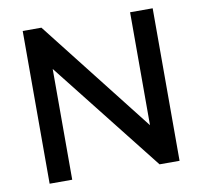

<svg xmlns="http://www.w3.org/2000/svg" viewBox="-79 -794 926 879"><g transform="rotate(-10 384.0 -355.0)"><path d="M187 -515V0H82V-710H169L581 -184V-709H686V0H593Z"/></g></svg>

Font: Rising Sun Medium
Style: Regular
Weight: 500
Designer: Matt McInerney, Pablo Impallari, Rodrigo Fuenzalida (Raleway font), Stephen Hutchings (Greek), Cristiano Sobral (main ch
Foundry: The Rising Sun Project Authors
Version: Version 4.327; ttfautohint (v1.8.4.7-5d5b-dirty)